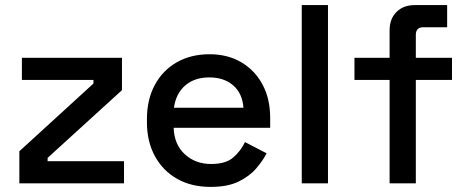

<svg xmlns="http://www.w3.org/2000/svg" viewBox="-20 -720 1824 754"><path d="M56 0V-126L347 -392V-406H66V-493H459V-366L167 -100V-87H467V0Z M807 14Q732 14 676 -17.5Q620 -49 588.5 -106.5Q557 -164 557 -240V-252Q557 -329 588 -386.5Q619 -444 674.5 -475.5Q730 -507 803 -507Q874 -507 927.5 -475.5Q981 -444 1011 -388Q1041 -332 1041 -257V-218H662Q664 -153 705.5 -114.5Q747 -76 809 -76Q867 -76 896.5 -102Q926 -128 942 -162L1027 -118Q1013 -90 986.5 -59Q960 -28 917 -7Q874 14 807 14ZM663 -297H936Q932 -353 896 -384.5Q860 -416 802 -416Q744 -416 707.5 -384.5Q671 -353 663 -297Z M1165 0V-700H1268V0Z M1510 0V-406H1372V-493H1510V-601Q1510 -646 1537 -673Q1564 -700 1609 -700H1736V-613H1642Q1613 -613 1613 -583V-493H1755V-406H1613V0Z"/></svg>

Font: Space Grotesk Light Medium
Style: Regular
Weight: 500
Version: Version 2.000